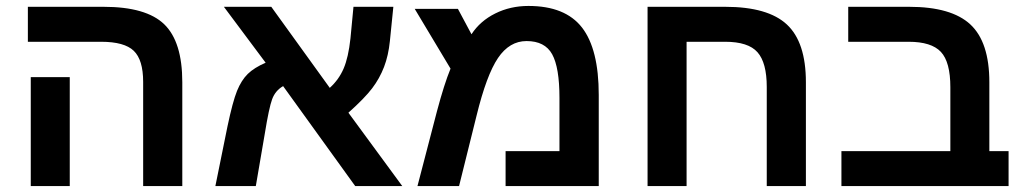

<svg xmlns="http://www.w3.org/2000/svg" viewBox="-20 -629 3464 649"><path d="M215.8 0H84V-368.2H215.8ZM596.2 0H463.9V-352.1Q463.9 -426.8 432.1 -457.3Q400.4 -487.8 321.8 -487.8H74.2V-606H330.1Q474.1 -606 535.2 -546.9Q596.2 -487.8 596.2 -351.1Z M736.8 -606H897L1094.7 -332Q1125.5 -359.9 1141.6 -397.5Q1157.7 -435.1 1164.6 -499L1174.8 -606H1309.6L1297.9 -490.2Q1293 -441.4 1278.1 -402.6Q1263.2 -363.8 1238 -330.6Q1212.9 -297.4 1157.7 -248L1339.8 0H1180.7L937 -337.9Q910.6 -322.8 899.9 -293.7Q889.2 -264.6 875 -176.8L844.7 0H708L749 -202.1Q766.6 -285.6 781.2 -321.8Q795.9 -357.9 817.6 -379.2Q839.4 -400.4 877.9 -417Z M1766.1 -608.9Q1890.6 -608.9 1947.3 -535.9Q2003.9 -462.9 2003.9 -308.1V0H1689V-118.2H1871.1V-297.9Q1871.1 -400.9 1846.4 -445.6Q1821.8 -490.2 1759.8 -490.2Q1702.1 -490.2 1663.3 -432.9Q1624.5 -375.5 1590.8 -237.8L1531.7 0H1391.1L1457 -252.9Q1481.4 -344.7 1502.9 -397L1381.8 -599.1H1527.8L1573.7 -513.2Q1603 -558.1 1654.1 -583.5Q1705.1 -608.9 1766.1 -608.9Z M2571.8 -335Q2571.8 -417 2540.5 -452.4Q2509.3 -487.8 2431.2 -487.8H2300.8V0H2168.9V-606H2431.2Q2575.7 -606 2639.9 -546.1Q2704.1 -486.3 2704.1 -351.1V0H2571.8Z M2847.2 -487.8V-606H3053.2Q3195.8 -606 3260 -546.4Q3324.2 -486.8 3324.2 -351.1V-118.2H3389.2V0H2824.2V-118.2H3192.4V-334Q3192.4 -419.4 3160.4 -453.6Q3128.4 -487.8 3051.3 -487.8Z"/></svg>

Font: Arial
Style: Bold
Weight: 700
Designer: Steve Matteson
Foundry: Ascender Corporation
Version: Version 2.00.3